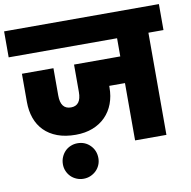

<svg xmlns="http://www.w3.org/2000/svg" viewBox="-109 -834 1084 1092"><g transform="rotate(-10 433.0 -288.0)"><path d="M-14 -740H880V-590H793V0H612V-331H521V-322Q521 -271 505 -228.5Q489 -186 458.5 -155Q428 -124 384.5 -107Q341 -90 286 -90Q226 -90 180.5 -107Q135 -124 104.5 -155Q74 -186 59 -228.5Q44 -271 44 -322V-485H226V-327Q226 -248 286 -248Q345 -248 345 -327V-485H612V-590H-14ZM286 164Q265 164 246 156Q227 148 213.5 134.5Q200 121 192 102.5Q184 84 184 63Q184 41 192 22Q200 3 213.5 -11Q227 -25 246 -33Q265 -41 286 -41Q330 -41 359.5 -11Q389 19 389 63Q389 84 381 102.5Q373 121 359 134.5Q345 148 326.5 156Q308 164 286 164Z"/></g></svg>

Font: SVN-Poppins ExtraBold
Style: Regular
Weight: 800
Designer: Ninad Kale (Devanagari), Jonny Pinhorn (Latin)
Foundry: Indian Type Foundry
Version: Version 3.002 2017; ttfautohint (v1.8.3)